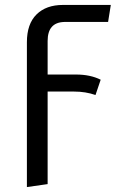

<svg xmlns="http://www.w3.org/2000/svg" viewBox="-20 -546 475 778"><path d="M240 -457Q173 -455 173 -380V-244H288Q346 -244 388 -223L367 -161Q327 -175 280 -175H173V200L89 212V-375Q89 -449 128 -487.5Q167 -526 235 -526H429L418 -457Z"/></svg>

Font: FiraGO Book
Style: Regular
Weight: 350
Designer: bBox Type
Foundry: bBox Type GmbH
Version: Version 1.001;PS 001.001;hotconv 1.0.88;makeotf.lib2.5.64775